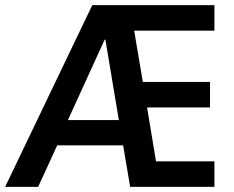

<svg xmlns="http://www.w3.org/2000/svg" viewBox="-44 -725 909 745"><path d="M-24 0 314 -705H788V-606H435L470 -645L516 -373L465 -407H771V-308H485L521 -342L568 -59L518 -99H788V0H461L427 -201L464 -161H151L195 -198L104 0ZM362 -571 208 -234 205 -259H444L422 -230L365 -571Z"/></svg>

Font: Nunito Sans 10pt Condensed
Style: Bold
Weight: 700
Width: 3
Designer: Vernon Adams
Foundry: Vernon Adams
Version: Version 3.101;gftools[0.9.27]